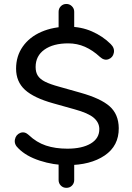

<svg xmlns="http://www.w3.org/2000/svg" viewBox="-20 -812 655 955"><path d="M310.3 -792.3Q326.4 -792.3 337.7 -780.9Q349.1 -769.6 349.1 -753.5V-644.8L271.5 -642.8V-753.5Q271.5 -769.6 282.5 -780.9Q293.5 -792.3 310.3 -792.3ZM71.4 -74.1Q49.5 -93.9 54.2 -118.1Q59 -142.3 80.8 -151Q102.7 -159.6 123.3 -140.1Q161.6 -103.7 208.3 -88.1Q255.1 -72.5 315.1 -72.5Q388.6 -72.5 431.7 -98.3Q474.8 -124.2 474 -171.3Q473.3 -203.1 446 -226.4Q418.7 -249.7 351.2 -268.2L245 -298Q148.6 -324.8 104.3 -365.2Q60 -405.6 60 -470.6Q60 -533 93.3 -580.4Q126.7 -627.9 185.9 -653.6Q245.1 -679.3 320 -679.3Q383.5 -679.3 437.3 -655.7Q491.2 -632.1 530.4 -593.1Q551 -573.1 546.2 -549.3Q541.4 -525.6 519.9 -517.5Q498.5 -509.4 476.8 -529.2Q441.5 -562 402.5 -579.2Q363.6 -596.3 319.4 -596.3Q244.9 -596.3 201.1 -565.2Q157.2 -534.1 157.2 -478.7Q157.2 -452 168.5 -435Q179.7 -417.9 204.4 -405.5Q229.2 -393 274.3 -380.7L379.9 -350.9Q481.5 -322.4 525.7 -282.9Q569.9 -243.4 570.7 -174.8Q571.4 -86.5 500.6 -38.6Q429.8 9.3 315.7 9.3Q246.1 9.3 177.9 -12.9Q109.6 -35.1 71.4 -74.1ZM310.3 122.3Q293.5 122.3 282.5 110.9Q271.5 99.6 271.5 83.5V-28L349.1 -27.4V83.5Q349.1 99.6 338.2 110.9Q327.4 122.3 310.3 122.3Z"/></svg>

Font: SN Pro Thin
Style: Regular
Weight: 200
Designer: Tobias Whetton
Foundry: Supernotes
Version: Version 1.003;Glyphs 3.3 (3324)